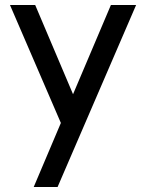

<svg xmlns="http://www.w3.org/2000/svg" viewBox="-20 -540 586 770"><path d="M115.2 210 224.1 -46.9 20 -520H121.1L272.9 -162.1L424.8 -520H525.9L210.9 210Z"/></svg>

Font: Aldrich
Style: Regular
Weight: 400
Designer: Matthew Desmond
Foundry: Matthew Desmond
Version: Version 1.002 2011